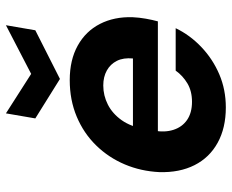

<svg xmlns="http://www.w3.org/2000/svg" viewBox="-87 -682 781 647"><g transform="rotate(-90 303.5 -358.5)"><path d="M265 12Q196 12 146 -15.5Q96 -43 70.5 -93.5Q45 -144 47 -212Q50 -274 73 -328.5Q96 -383 137 -425Q178 -467 234 -490.5Q290 -514 357 -514Q425 -514 473.5 -487Q522 -460 546.5 -412Q571 -364 569 -302Q568 -280 564 -257.5Q560 -235 555 -217H146L161 -301H430Q433 -333 422 -355Q411 -377 389.5 -389Q368 -401 339 -401Q305 -401 274.5 -385.5Q244 -370 222 -339Q200 -308 192 -260L187 -231Q180 -194 189.5 -164.5Q199 -135 223 -118.5Q247 -102 284 -102Q320 -102 346 -117.5Q372 -133 389 -157H532Q509 -109 468.5 -70.5Q428 -32 376.5 -10Q325 12 265 12ZM542 -729 525 -630 361 -547 228 -630 245 -729 378 -644Z"/></g></svg>

Font: DM Sans 16pt ExtraBold
Style: Italic
Weight: 800
Italic angle: -10°
Version: Version 4.004;gftools[0.9.30]